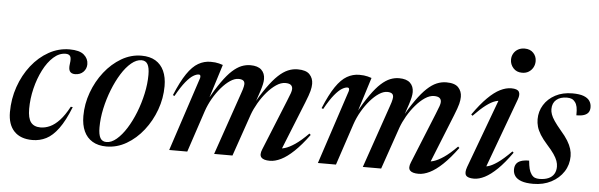

<svg xmlns="http://www.w3.org/2000/svg" viewBox="-48 -888 3301 1058"><g transform="rotate(5 1603.0 -359.0)"><path d="M298.5 -478.5Q263 -478.5 231.5 -450.2Q200 -422 176 -375Q152 -328 138.2 -271.5Q124.5 -215 124.5 -159Q124.5 -107 142 -84.5Q159.5 -62 195.5 -62Q221.5 -62 247.8 -74Q274 -86 300 -113.8Q326 -141.5 352 -190L363 -189Q332.5 -112 300.2 -68.2Q268 -24.5 232.8 -6.8Q197.5 11 157 11Q91 11 55.8 -26Q20.5 -63 20.5 -131.5Q20.5 -205 43.8 -272Q67 -339 108.2 -391.5Q149.5 -444 203.5 -474.2Q257.5 -504.5 318.5 -504.5Q373.5 -504.5 398 -483.2Q422.5 -462 422.5 -431.5Q422.5 -406.5 405.5 -389Q388.5 -371.5 360 -371Q339 -371 330.5 -383.8Q322 -396.5 326.5 -426.5Q331 -456.5 324 -467.5Q317 -478.5 298.5 -478.5Z M716.5 -504.5Q762.5 -504.5 793.8 -485.8Q825 -467 841 -432Q857 -397 857 -348Q857 -281 833.8 -217Q810.5 -153 770 -101.5Q729.5 -50 677 -19.5Q624.5 11 566 11Q520.5 11 489 -7.8Q457.5 -26.5 441.5 -61.5Q425.5 -96.5 425.5 -145.5Q425.5 -212.5 448.8 -276.2Q472 -340 512.5 -391.5Q553 -443 605.5 -473.8Q658 -504.5 716.5 -504.5ZM564.5 -13.5Q592 -13.5 620.2 -37.5Q648.5 -61.5 674 -102Q699.5 -142.5 719.5 -193.2Q739.5 -244 751.2 -298Q763 -352 763 -403Q763 -442.5 752.2 -461Q741.5 -479.5 718 -479.5Q690.5 -479.5 662 -455.8Q633.5 -432 608.2 -391.5Q583 -351 563 -300.2Q543 -249.5 531.2 -195.2Q519.5 -141 519.5 -90.5Q519.5 -51 530.2 -32.2Q541 -13.5 564.5 -13.5Z M1523 -42 1505.5 -62Q1523 -59.5 1547 -66.5Q1571 -73.5 1602.8 -95Q1634.5 -116.5 1675 -157.5L1682.5 -150.5Q1640 -92.5 1602.2 -56.8Q1564.5 -21 1531.8 -5Q1499 11 1471 11Q1435 11 1422.8 -3.2Q1410.5 -17.5 1423.5 -48.5L1536 -325.5Q1549 -357 1553.8 -371Q1558.5 -385 1558.5 -394Q1558.5 -408.5 1549 -416Q1539.5 -423.5 1519 -423.5Q1494.5 -423.5 1468.5 -406Q1442.5 -388.5 1418.2 -360.2Q1394 -332 1374.5 -298.5Q1355 -265 1343.5 -233L1263 0H1161.5L1281 -346.5Q1286 -360 1288.5 -369.2Q1291 -378.5 1292.5 -385.5Q1294 -392.5 1294 -397.5Q1294 -411.5 1285.2 -417.5Q1276.5 -423.5 1259.5 -423.5Q1238.5 -423.5 1214.2 -407.5Q1190 -391.5 1166 -363.8Q1142 -336 1122 -301.5Q1102 -267 1089.5 -230L1013 0H913L1048 -409.5Q1050 -417 1048.2 -422.8Q1046.5 -428.5 1039 -428.5Q1026.5 -428.5 1009 -418Q991.5 -407.5 968.5 -379.8Q945.5 -352 916 -299L907 -303Q938.5 -379.5 968.5 -423.5Q998.5 -467.5 1030.5 -485.8Q1062.5 -504 1098.5 -504Q1112.5 -504 1123.5 -502.8Q1134.5 -501.5 1144.8 -499Q1155 -496.5 1166.5 -492.5L1103 -290L1098.5 -290.5Q1134 -354.5 1163.5 -396.2Q1193 -438 1219 -461.5Q1245 -485 1269.2 -494.8Q1293.5 -504.5 1318.5 -504.5Q1359.5 -504.5 1379.5 -485.5Q1399.5 -466.5 1399.5 -434.5Q1399.5 -421.5 1396 -405.5Q1392.5 -389.5 1385.5 -367.5L1355.5 -279H1347.5Q1384 -344 1415 -387.8Q1446 -431.5 1473.2 -457Q1500.5 -482.5 1526.5 -493.5Q1552.5 -504.5 1580 -504.5Q1626.5 -504.5 1646.2 -483.5Q1666 -462.5 1666 -431.5Q1666 -414 1660.5 -392.2Q1655 -370.5 1637.5 -327Z M2345.5 -42 2328 -62Q2345.5 -59.5 2369.5 -66.5Q2393.5 -73.5 2425.2 -95Q2457 -116.5 2497.5 -157.5L2505 -150.5Q2462.5 -92.5 2424.8 -56.8Q2387 -21 2354.2 -5Q2321.5 11 2293.5 11Q2257.5 11 2245.2 -3.2Q2233 -17.5 2246 -48.5L2358.5 -325.5Q2371.5 -357 2376.2 -371Q2381 -385 2381 -394Q2381 -408.5 2371.5 -416Q2362 -423.5 2341.5 -423.5Q2317 -423.5 2291 -406Q2265 -388.5 2240.8 -360.2Q2216.5 -332 2197 -298.5Q2177.5 -265 2166 -233L2085.5 0H1984L2103.5 -346.5Q2108.5 -360 2111 -369.2Q2113.5 -378.5 2115 -385.5Q2116.5 -392.5 2116.5 -397.5Q2116.5 -411.5 2107.8 -417.5Q2099 -423.5 2082 -423.5Q2061 -423.5 2036.8 -407.5Q2012.5 -391.5 1988.5 -363.8Q1964.5 -336 1944.5 -301.5Q1924.5 -267 1912 -230L1835.5 0H1735.5L1870.5 -409.5Q1872.5 -417 1870.8 -422.8Q1869 -428.5 1861.5 -428.5Q1849 -428.5 1831.5 -418Q1814 -407.5 1791 -379.8Q1768 -352 1738.5 -299L1729.5 -303Q1761 -379.5 1791 -423.5Q1821 -467.5 1853 -485.8Q1885 -504 1921 -504Q1935 -504 1946 -502.8Q1957 -501.5 1967.2 -499Q1977.5 -496.5 1989 -492.5L1925.5 -290L1921 -290.5Q1956.5 -354.5 1986 -396.2Q2015.5 -438 2041.5 -461.5Q2067.5 -485 2091.8 -494.8Q2116 -504.5 2141 -504.5Q2182 -504.5 2202 -485.5Q2222 -466.5 2222 -434.5Q2222 -421.5 2218.5 -405.5Q2215 -389.5 2208 -367.5L2178 -279H2170Q2206.5 -344 2237.5 -387.8Q2268.5 -431.5 2295.8 -457Q2323 -482.5 2349 -493.5Q2375 -504.5 2402.5 -504.5Q2449 -504.5 2468.8 -483.5Q2488.5 -462.5 2488.5 -431.5Q2488.5 -414 2483 -392.2Q2477.5 -370.5 2460 -327Z M2556.5 -49.5 2704.5 -449 2719.5 -428Q2701.5 -431 2679.8 -424Q2658 -417 2629.2 -395.5Q2600.5 -374 2561.5 -333.5L2554 -340Q2595.5 -399 2631.8 -435Q2668 -471 2700.2 -487Q2732.5 -503 2761.5 -503Q2795 -503 2804 -488.2Q2813 -473.5 2802.5 -445L2654 -42L2634 -63Q2649 -59 2670.2 -64.2Q2691.5 -69.5 2722.8 -91Q2754 -112.5 2798 -157L2805 -150.5Q2764 -92.5 2727.5 -57Q2691 -21.5 2659 -5.2Q2627 11 2599.5 11Q2565 11 2555 -3Q2545 -17 2556.5 -49.5ZM2746 -660.5Q2746 -679 2754.8 -694.2Q2763.5 -709.5 2779.2 -718.5Q2795 -727.5 2816 -727.5Q2846.5 -727.5 2864.2 -708.8Q2882 -690 2882 -663.5Q2882 -644.5 2873.5 -628.8Q2865 -613 2849.5 -603.2Q2834 -593.5 2812.5 -593.5Q2782 -593.5 2764 -613.8Q2746 -634 2746 -660.5Z M2894 -114.5Q2896.5 -87 2901 -69.5Q2905.5 -52 2914.5 -39.5Q2923.5 -27 2934.2 -23Q2945 -19 2958.5 -19Q2987.5 -19 3008 -27.8Q3028.5 -36.5 3039 -53.5Q3049.5 -70.5 3049.5 -94.5Q3049.5 -109.5 3043.8 -126Q3038 -142.5 3024 -163Q3010 -183.5 2985 -211Q2960.5 -238.5 2946.2 -261.5Q2932 -284.5 2926.2 -305Q2920.5 -325.5 2920.5 -346Q2920.5 -389.5 2942.8 -425.5Q2965 -461.5 3005.5 -483Q3046 -504.5 3100 -504.5Q3139 -504.5 3162 -495.8Q3185 -487 3195.2 -471.8Q3205.5 -456.5 3205.5 -436.5Q3205.5 -420 3198.2 -409Q3191 -398 3175 -392Q3159 -386 3131.5 -386Q3132 -415.5 3128.5 -431.8Q3125 -448 3117 -458.5Q3109 -469.5 3098.2 -474Q3087.5 -478.5 3072 -478.5Q3034.5 -478.5 3013 -460Q2991.5 -441.5 2991.5 -408Q2991.5 -394.5 2996.8 -379.2Q3002 -364 3015.5 -344Q3029 -324 3053.5 -295Q3078.5 -266.5 3092.8 -243Q3107 -219.5 3113.2 -199Q3119.5 -178.5 3119.5 -158.5Q3119.5 -111 3094.8 -72.8Q3070 -34.5 3026.5 -11.8Q2983 11 2927 11Q2886.5 11 2862 2.2Q2837.5 -6.5 2826.2 -22.2Q2815 -38 2815 -58.5Q2815 -77 2823.2 -89.5Q2831.5 -102 2849 -108.2Q2866.5 -114.5 2894 -114.5Z"/></g></svg>

Font: Newsreader 60pt Medium
Style: Italic
Weight: 500
Italic angle: -17°
Designer: Hugues Gentile
Foundry: Production Type
Version: Version 1.003